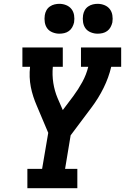

<svg xmlns="http://www.w3.org/2000/svg" viewBox="-20 -983 653 1003"><path d="M123 0V-101H200L232 -289L172 -431Q162 -454 154 -478.5Q146 -503 141 -528.5Q136 -554 135 -580.5Q134 -607 137 -634H97V-735H308V-634H256Q252 -591 258.5 -549.5Q265 -508 281 -470L308 -408L363 -481Q389 -516 410 -554.5Q431 -593 441 -634H403V-735H613V-634H561Q548 -578 521 -523.5Q494 -469 457 -420L349 -276L320 -101H384V0ZM490 -807Q472 -807 454.5 -814Q437 -821 427 -834.5Q417 -848 414 -866.5Q411 -885 414 -904Q416 -917 422.5 -929Q429 -941 440.5 -949Q452 -957 465 -960Q478 -963 490 -963Q509 -963 526 -956Q543 -949 553.5 -935.5Q564 -922 567 -903.5Q570 -885 567 -866Q564 -853 557.5 -841Q551 -829 540 -821Q529 -813 516 -810Q503 -807 490 -807ZM290 -807Q272 -807 254.5 -814Q237 -821 227 -834.5Q217 -848 214 -866.5Q211 -885 214 -904Q216 -917 222.5 -929Q229 -941 240.5 -949Q252 -957 265 -960Q278 -963 290 -963Q309 -963 326 -956Q343 -949 353.5 -935.5Q364 -922 367 -903.5Q370 -885 367 -866Q364 -853 357.5 -841Q351 -829 340 -821Q329 -813 316 -810Q303 -807 290 -807Z"/></svg>

Font: Iosevka Curly Slab ExObl
Style: Bold
Weight: 700
Width: 7
Italic angle: -9°
Monospace: yes
Designer: Belleve Invis
Foundry: Belleve Invis
Version: Version 11.0.0; ttfautohint (v1.8.3)